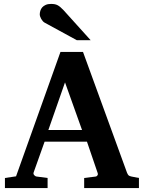

<svg xmlns="http://www.w3.org/2000/svg" viewBox="-20 -949 726 969"><path d="M308.1 -533.2 224.1 -293H394ZM404.8 0V-50.8L463.9 -58.1Q468.8 -59.1 472.2 -64.5Q475.6 -69.8 473.1 -75.2L418.9 -233.9H205.1L149.9 -79.1Q147 -71.3 152.8 -64.9Q158.7 -58.6 164.1 -58.1L220.2 -50.8V0H4.9V-50.8L61 -59.1L285.2 -687H398.9L621.1 -77.1Q625 -67.9 628.7 -64.2Q632.3 -60.5 643.1 -58.1L681.2 -50.8V0ZM367.7 -746.1 205.6 -834.5Q200.2 -837.4 195.8 -842.5Q191.4 -847.7 188 -853.5Q184.6 -859.4 182.6 -865.5Q180.7 -871.6 180.7 -876.5Q180.7 -885.3 183.6 -894.8Q186.5 -904.3 193.1 -911.9Q199.7 -919.4 210.7 -924.3Q221.7 -929.2 237.8 -929.2Q248 -929.2 255.9 -927.7Q263.7 -926.3 270.8 -922.6Q277.8 -918.9 284.9 -912.8Q292 -906.7 300.8 -897.5L437.5 -746.1Z"/></svg>

Font: Charis SIL
Style: Bold
Weight: 700
Foundry: SIL International
Version: Version 4.112